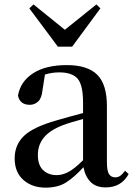

<svg xmlns="http://www.w3.org/2000/svg" viewBox="-20 -840 613 876"><path d="M461.9 15.1Q418.5 15.1 393.8 -9.3Q369.1 -33.7 360.8 -77.1Q318.8 -31.2 281.5 -7.6Q244.1 16.1 188 16.1Q126.5 16.1 86.7 -19Q46.9 -54.2 46.9 -117.2Q46.9 -178.7 88.9 -219.5Q130.9 -260.3 238.8 -291Q266.1 -299.3 297.1 -307.6Q328.1 -315.9 358.9 -324.2V-372.1Q358.9 -453.1 333.7 -481.4Q308.6 -509.8 250 -509.8Q217.8 -509.8 185.1 -500L173.8 -428.2Q170.4 -392.1 154.1 -377Q137.7 -361.8 116.2 -361.8Q70.8 -361.8 62 -403.8Q73.2 -468.3 130.9 -505.6Q188.5 -543 285.2 -543Q379.4 -543 423.6 -499Q467.8 -455.1 467.8 -356V-100.1Q467.8 -60.1 477.5 -45.4Q487.3 -30.8 505.9 -30.8Q518.1 -30.8 527.8 -37.4Q537.6 -43.9 550.8 -61L566.9 -45.9Q533.7 15.1 461.9 15.1ZM132.8 -819.8 275.9 -704.1 419.9 -819.8 438 -801.8 309.1 -627H244.1L113.8 -801.8ZM358.9 -108.9V-296.9Q332.5 -290 308.1 -282.7Q283.7 -275.4 265.1 -268.1Q207 -245.6 179.9 -212.2Q152.8 -178.7 152.8 -132.8Q152.8 -86.4 176.8 -63.7Q200.7 -41 238.8 -41Q263.7 -41 290.8 -54.7Q317.9 -68.4 358.9 -108.9Z"/></svg>

Font: Source Han Serif TW SemiBold
Style: Regular
Weight: 600
Designer: Ryoko NISHIZUKA Ë•øÂ°öÊ∂ºÂ≠ê (kana & ideographs); Frank Grie√ühammer (Latin, Greek & Cyrillic); Wenlong ZHANG Âº†ÊñáÈæô 
Foundry: Adobe
Version: Version 2.003;hotconv 1.1.1;makeotfexe 2.6.0